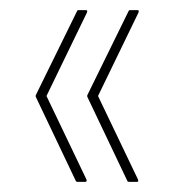

<svg xmlns="http://www.w3.org/2000/svg" viewBox="-20 -453 343 380"><path d="M236 -93Q233 -93 232 -95L153 -261Q152 -263 153 -265L234 -430Q235 -433 237 -433H251Q254 -433 254.5 -432Q255 -431 254 -428L174 -263L253 -98Q255 -93 251 -93ZM133 -93Q131 -93 130 -95L51 -261Q50 -263 51 -265L132 -430Q133 -433 135 -433H149Q152 -433 152.5 -432Q153 -431 152 -428L72 -263L151 -98Q153 -93 148 -93Z"/></svg>

Font: Sofia Sans Extra Condensed Thin
Style: Regular
Weight: 250
Version: Version 4.100